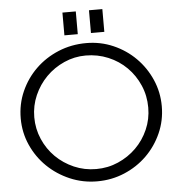

<svg xmlns="http://www.w3.org/2000/svg" viewBox="-61 -989 991 1059"><g transform="rotate(-5 434.5 -459.0)"><path d="M324 -805H398V-931H324ZM471 -805H545V-931H471ZM44 -369Q44 -291 75 -221.5Q106 -152 159.5 -100Q213 -48 284 -17.5Q355 13 435 13Q515 13 586 -17Q657 -47 710 -99Q763 -151 794 -220.5Q825 -290 825 -369Q825 -447 794.5 -516.5Q764 -586 711.5 -638.5Q659 -691 589 -721.5Q519 -752 440 -752Q357 -752 285 -722Q213 -692 159.5 -640Q106 -588 75 -518.5Q44 -449 44 -369ZM119 -369Q119 -433 144 -490Q169 -547 211.5 -590Q254 -633 311 -658.5Q368 -684 431 -684Q497 -684 555.5 -659.5Q614 -635 657 -592Q700 -549 725 -491.5Q750 -434 750 -368Q750 -304 725 -247Q700 -190 657 -147.5Q614 -105 557 -80Q500 -55 435 -55Q370 -55 312.5 -80Q255 -105 212 -147.5Q169 -190 144 -247.5Q119 -305 119 -369Z"/></g></svg>

Font: Involve
Style: Regular
Weight: 400
Designer: Stefan Peev
Foundry: Context Ltd.
Version: Version 1.001